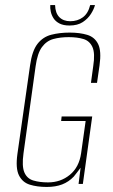

<svg xmlns="http://www.w3.org/2000/svg" viewBox="-20 -728 446 760"><path d="M165 12Q127 12 98 3Q69 -6 55 -34Q41 -62 49 -119L99 -469Q107 -527 128.5 -554.5Q150 -582 183 -590.5Q216 -599 256 -599Q296 -599 325.5 -590Q355 -581 368.5 -553.5Q382 -526 374 -469L364 -400H340L349 -466Q357 -517 346 -541.5Q335 -566 310.5 -573.5Q286 -581 252 -581Q218 -581 191 -573.5Q164 -566 146 -541.5Q128 -517 121 -466L73 -121Q66 -70 76.5 -45.5Q87 -21 112 -13.5Q137 -6 170 -6Q220 -6 256.5 -36Q293 -66 301 -121L319 -249H222L224 -267H345L308 0H291L299 -64Q292 -55 285 -45.5Q278 -36 272 -29Q252 -8 226 2Q200 12 165 12ZM255 -627Q231 -627 215.5 -635Q200 -643 192 -655.5Q184 -668 181 -682Q178 -696 179 -708H198Q199 -676 215 -660Q231 -644 258 -644Q287 -644 308 -659.5Q329 -675 337 -708H356Q352 -692 340 -673Q328 -654 307.5 -640.5Q287 -627 255 -627Z"/></svg>

Font: Alumni Sans SC Thin
Style: Italic
Weight: 100
Italic angle: -8°
Designer: Robert E. Leuschke
Foundry: Robert E. Leuschke
Version: Version 1.016